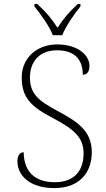

<svg xmlns="http://www.w3.org/2000/svg" viewBox="-20 -951 541 981"><path d="M250 -771H298C315 -816 360 -880 391 -918V-931H378C330 -887 304 -855 274 -809C244 -855 218 -887 170 -931H156V-918C187 -880 233 -816 250 -771ZM258 10C383 10 449 -66 449 -174C449 -288 366 -334 269 -387C178 -436 133 -471 133 -555C133 -635 180 -694 272 -694C358 -694 403 -650 403 -569C425 -569 437 -585 437 -614C437 -674 371 -724 273 -724C164 -724 91 -651 91 -556C91 -453 137 -407 248 -349C362 -289 407 -247 407 -167C407 -79 360 -20 260 -20C156 -20 102 -76 101 -173C80 -173 69 -154 69 -127C69 -56 130 10 258 10Z"/></svg>

Font: Noto Serif Telugu ExtraLight
Style: Regular
Weight: 200
Designer: Jelle Bosma - Monotype Design Team
Foundry: Monotype Imaging Inc.
Version: Version 2.005